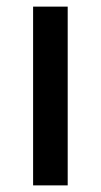

<svg xmlns="http://www.w3.org/2000/svg" viewBox="-20 -560 304 580"><path d="M80 0H184.5V-540H80Z"/></svg>

Font: Eudonet SemiBold
Style: Regular
Weight: 600
Designer: Mikhail Sharanda
Foundry: Mikhail Sharanda
Version: Version 4.503;Glyphs 3.1.2 (3151)